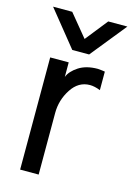

<svg xmlns="http://www.w3.org/2000/svg" viewBox="-118 -826 615 891"><g transform="rotate(15 190.0 -380.0)"><path d="M242 -594H161L23 -765H115L203 -658L288 -765H380ZM160 5H71V-534H160V-464Q171 -493 207 -516.5Q243 -540 299 -540L319 -538L333 -536V-447Q305 -458 283 -458Q228 -458 194 -405.5Q160 -353 160 -291Z"/></g></svg>

Font: LXGW 975 Gothic SC
Style: Regular
Weight: 400
Version: Version 2.01;February 25, 2021